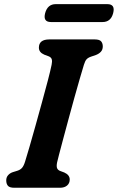

<svg xmlns="http://www.w3.org/2000/svg" viewBox="-20 -886 556 906"><path d="M249.5 -120Q245.5 -100.5 249.8 -91.5Q254 -82.5 266 -78.5L283.5 -72Q309 -60.5 309 -39Q309 -21 296.5 -10.5Q284 0 263 0H48Q25 0 17.2 -9.5Q9.5 -19 9.5 -34Q9 -48.5 17.8 -58.8Q26.5 -69 40 -73.5L61 -80Q76 -84.5 84.2 -94.2Q92.5 -104 98.5 -124Q106 -147.5 119 -192.5Q132 -237.5 147.5 -292.8Q163 -348 178.2 -403.8Q193.5 -459.5 205.8 -506.2Q218 -553 223.5 -580Q227 -596.5 224.2 -606.2Q221.5 -616 208 -621L189 -628Q163.5 -639 163.5 -661Q163.5 -700 213 -700H426.5Q449.5 -700 457.2 -690.8Q465 -681.5 465 -667Q465 -651.5 456 -641.8Q447 -632 432.5 -626.5L410.5 -619Q395.5 -614 388.5 -606.2Q381.5 -598.5 376 -580.5Q368.5 -556 356.5 -514.8Q344.5 -473.5 330.8 -424.2Q317 -375 303.5 -324.5Q290 -274 278.2 -230.5Q266.5 -187 258.8 -157.2Q251 -127.5 249.5 -120ZM193 -824Q204.5 -866.5 243 -866.5H486.5Q525 -866.5 514 -824Q503 -782 464 -782H220.5Q182 -782 193 -824Z"/></svg>

Font: Fraunces 9pt S100 SemiBold
Style: Italic
Weight: 600
Italic angle: -16°
Version: Version 1.000; ttfautohint (v1.8.3)